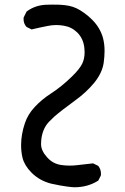

<svg xmlns="http://www.w3.org/2000/svg" viewBox="-20 -811 540 831"><path d="M71.3 -182.1Q71.3 -229.5 87.9 -278.3Q100.6 -316.4 130.9 -348.6Q160.6 -380.4 199.7 -405.8Q246.6 -436 291 -479.5Q324.2 -511.7 335.9 -535.6Q346.2 -556.6 346.2 -585.4Q346.2 -593.8 345.2 -602.5Q341.3 -643.1 314.9 -669.9Q290 -694.3 256.3 -699.7Q240.2 -702.6 222.7 -702.6Q205.1 -702.6 186.5 -698.7Q151.4 -691.9 116.7 -683.6L94.2 -694.8L93.8 -695.8Q82 -709 82 -728.5Q82 -731.4 82.5 -735.8L95.2 -761.2L96.7 -762.2Q132.8 -788.6 180.2 -790.5Q195.3 -791 205.8 -791Q216.3 -791 230 -790.8Q243.7 -790.5 261.2 -788.6Q297.9 -784.7 326.9 -766.6Q356 -748.5 378.9 -725.6Q413.6 -690.9 425.8 -646.5Q432.6 -620.6 432.6 -590.3Q432.6 -566.9 428.7 -538.6Q421.9 -494.6 387.7 -452.6Q353.5 -411.1 306.2 -377Q242.7 -330.6 214.4 -305.7Q201.7 -293.9 192.4 -284.2Q166.5 -257.3 159.7 -214.4Q157.7 -200.7 157.7 -187Q157.7 -159.2 183.6 -130.4Q197.8 -114.7 213.1 -106.9Q228.5 -99.1 246.3 -96.7Q264.2 -94.2 281.5 -94.2Q298.8 -94.2 314 -96.2L382.8 -104L404.8 -93.3L405.8 -92.3Q417 -78.1 417 -58.6Q417 -55.7 416.5 -51.3L405.3 -29.3Q359.9 -0.5 301.8 -0.5Q288.1 -1 269.3 -3.7Q250.5 -6.3 240.2 -8.3Q220.7 -11.7 201.7 -16.1Q151.4 -28.8 116.7 -63.5Q86.4 -93.8 77.6 -127.4Q71.3 -153.8 71.3 -182.1Z"/></svg>

Font: Bakudai
Style: Medium
Weight: 500
Version: Version 1.48